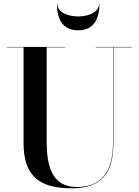

<svg xmlns="http://www.w3.org/2000/svg" viewBox="-20 -1004 750 1039"><path d="M290 -984H288C288 -905.5 315.5 -840 403 -840C490.5 -840 518 -905.5 518 -984H516C516 -936.5 457 -915 403 -915C349 -915 290 -936.5 290 -984ZM17.5 -750V-748H107.5V-230C107.5 -57 187 15 367.5 15C528 15 593.5 -65 593.5 -230V-748H692.5V-750H497.5V-748H591.5V-230C591.5 -67.5 522.5 8 396 8C259.5 8 232.5 -108 232.5 -240V-748H332.5V-750Z"/></svg>

Font: Bodoni* 96pt Medium
Style: Regular
Weight: 500
Version: Version 2.3